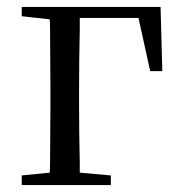

<svg xmlns="http://www.w3.org/2000/svg" viewBox="-20 -536 525 556"><path d="M43 0V-28L124 -36Q125 -49 125 -65Q125 -106 125.5 -150Q126 -194 126 -229V-280Q126 -318 125.5 -363.5Q125 -409 125 -450Q125 -467 124 -480L43 -489V-516H445L450 -330H415L381 -484H211Q211 -469 211 -450Q210 -409 209.5 -363.5Q209 -318 209 -280V-229Q209 -194 209.5 -150Q210 -106 211 -65Q211 -49 211 -36L301 -28V0Z"/></svg>

Font: Early Summer Mincho
Style: Regular
Weight: 400
Designer: GuiWonder
Version: Version 1.002